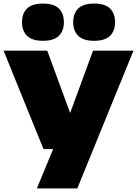

<svg xmlns="http://www.w3.org/2000/svg" viewBox="-27 -833 766 1073"><path d="M216 0 -7 -550H237L365 -201.5L493 -550H719L405 220H179L270 0ZM499 -605Q438.5 -605 410.2 -632.8Q382 -660.5 382 -709Q382 -758 410.2 -785.5Q438.5 -813 499 -813Q560 -813 588 -785.5Q616 -758 616 -709Q616 -660.5 588 -632.8Q560 -605 499 -605ZM213 -605Q152.5 -605 124.2 -632.8Q96 -660.5 96 -709Q96 -758 124.2 -785.5Q152.5 -813 213 -813Q274 -813 302 -785.5Q330 -758 330 -709Q330 -660.5 302 -632.8Q274 -605 213 -605Z"/></svg>

Font: Encode Sans Expanded Expanded Black
Style: Regular
Weight: 900
Width: 7
Designer: Multiple Designers
Foundry: Impallari Type
Version: Version 3.000; ttfautohint (v1.8.3) -l 8 -r 50 -G 200 -x 14 